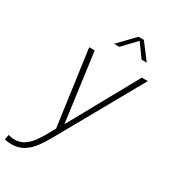

<svg xmlns="http://www.w3.org/2000/svg" viewBox="-294 -846 1035 1174"><g transform="rotate(30 223.5 -259.0)"><path d="M-18.5 220.5Q-35 220.5 -49.2 218Q-63.5 215.5 -66.5 213.5L-59 178.5Q-53.5 182 -39.8 184Q-26 186 -13 186Q23.5 186 52 166.5Q80.5 147 101.8 117.8Q123 88.5 139 60.5L172 0.5L98.5 -531H137.5L204 -38.5H197.5L470 -531H512.5L181.5 58.5Q160 97 133.5 134.5Q107 172 70.2 196.2Q33.5 220.5 -18.5 220.5ZM220 -625.5 328 -737.5H365.5L450.5 -625.5H414L340 -728H354.5L257 -625.5Z"/></g></svg>

Font: Epilogue ExtraLight
Style: Italic
Weight: 250
Italic angle: -12°
Designer: Tyler Finck
Foundry: Etcetera Type Co
Version: Version 2.112